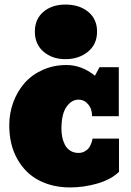

<svg xmlns="http://www.w3.org/2000/svg" viewBox="-20 -821 582 850"><path d="M21 -266.6Q21 -319.8 38.8 -368.2Q56.6 -416.5 88.6 -453.1Q120.6 -489.7 168.9 -511.5Q217.3 -533.2 274.4 -533.2Q341.3 -533.2 400.4 -485.8L420.4 -523.4H505.9V-306.6H387.7Q387.7 -338.9 370.1 -359.4Q352.5 -379.9 327.6 -379.9Q296.9 -379.9 274.4 -348.1Q252 -316.4 252 -250.5Q252 -231 255.6 -213.4Q259.3 -195.8 267.6 -179.7Q275.9 -163.6 291.3 -153.8Q306.6 -144 327.6 -144Q343.3 -144 355.2 -150.9Q367.2 -157.7 373.3 -166Q379.4 -174.3 383.5 -185.3Q387.7 -196.3 388.4 -200.7Q389.2 -205.1 389.6 -207.5H506.8V-60.5Q473.1 -26.9 412.6 -9Q352.1 8.8 290.5 8.8Q213.4 8.8 153.1 -22.2Q92.8 -53.2 56.9 -116.5Q21 -179.7 21 -266.6ZM269.5 -559.1Q211.4 -559.1 172.9 -592Q134.3 -625 134.3 -681.2Q134.3 -736.3 172.1 -768.6Q210 -800.8 269.5 -800.8Q331.5 -800.8 370.6 -768.6Q409.7 -736.3 409.7 -681.2Q409.7 -625 369.4 -592Q329.1 -559.1 269.5 -559.1Z"/></svg>

Font: Bevan
Style: Regular
Weight: 400
Foundry: vernon adams
Version: Version 1.000